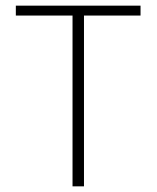

<svg xmlns="http://www.w3.org/2000/svg" viewBox="-20 -659 554 679"><path d="M277 0H236.5V-634.5H277ZM477 -604H36V-639H477Z"/></svg>

Font: Anek Devanagari Medium ExtraLight
Style: Regular
Weight: 250
Version: Version 1.003